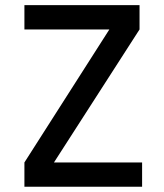

<svg xmlns="http://www.w3.org/2000/svg" viewBox="-20 -713 626 733"><path d="M73.2 0V-92.8L397.5 -600.6H73.2V-693.4H512.7V-600.6L186 -92.8H522.5V0Z"/></svg>

Font: Caskaydia Cove
Style: Regular
Weight: 400
Monospace: yes
Designer: Aaron Bell
Foundry: Saja Typeworks
Version: Version 4.300; ttfautohint (v1.8.3)